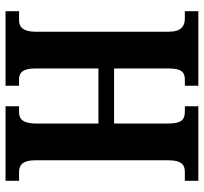

<svg xmlns="http://www.w3.org/2000/svg" viewBox="-42 -712 754 711"><g transform="rotate(90 335.5 -357.0)"><path d="M22 0H298V-50H274C248 -50 234 -66 234 -111V-344H438V-114C438 -66 423 -50 395 -50H374V0H650V-50H617C591 -50 574 -65 574 -110V-602C574 -651 590 -664 617 -664H650V-714H374V-664H394C424 -664 438 -651 438 -602V-402H234V-605C234 -651 248 -664 274 -664H298V-714H22V-664H49C77 -664 98 -651 98 -603V-111C98 -66 81 -50 56 -50H22Z"/></g></svg>

Font: Noto Serif Khmer ExtraCondensed
Style: Bold
Weight: 700
Width: 2
Designer: Danh Hong and the Monotype Design Team
Foundry: Monotype Imaging Inc.
Version: Version 2.004